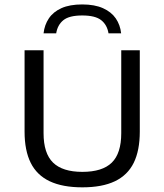

<svg xmlns="http://www.w3.org/2000/svg" viewBox="-20 -816 722 844"><path d="M342 7.5Q255 7.5 198.5 -19.2Q142 -46 115 -100.2Q88 -154.5 88 -237.5V-595H171.5V-230.5Q171.5 -142 213.2 -101.2Q255 -60.5 342 -60.5Q430 -60.5 471.5 -101.2Q513 -142 513 -230.5V-595H594.5V-237.5Q594.5 -154.5 567.8 -100.2Q541 -46 485 -19.2Q429 7.5 342 7.5ZM171.5 -669.5Q175.5 -706.5 194.8 -735.2Q214 -764 250.2 -780.2Q286.5 -796.5 341.5 -796.5Q396 -796.5 432.8 -780Q469.5 -763.5 489 -735Q508.5 -706.5 512.5 -669.5H457Q451 -706.5 425 -727.2Q399 -748 341.5 -748Q284 -748 258.5 -727.2Q233 -706.5 227 -669.5Z"/></svg>

Font: Encode Sans SC SemiExpanded
Style: Regular
Weight: 400
Width: 6
Designer: Multiple Designers
Foundry: Impallari Type
Version: Version 3.002